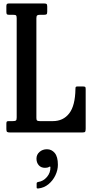

<svg xmlns="http://www.w3.org/2000/svg" viewBox="-20 -770 536 1116"><path d="M56 -684H33Q23 -684 20 -687.2Q17 -690.5 17 -701V-734Q17 -744 20.5 -747Q24 -750 34.5 -750H233.5Q246 -750 250.2 -747.2Q254.5 -744.5 254.5 -732V-702Q254.5 -690 250.5 -687Q246.5 -684 235.5 -684H212.5Q201 -684 196.2 -680.5Q191.5 -677 191.5 -664V-84Q191.5 -72 196.2 -69Q201 -66 213 -66H287Q347.5 -66 382.2 -110.8Q417 -155.5 418.5 -252.5Q418.5 -261 420.2 -264.2Q422 -267.5 430.5 -267.5H459.5Q470 -267.5 474 -265.5Q478 -263.5 478 -253V-23.5Q478 -9 475.2 -4.5Q472.5 0 458.5 0H38.5Q26.5 0 21.8 -3Q17 -6 17 -19V-50Q17 -59 19 -62.5Q21 -66 30 -66H53Q67.5 -66 72.2 -69.2Q77 -72.5 77 -87V-664Q77 -677 73.2 -680.5Q69.5 -684 56 -684ZM192 152Q192 128.5 209.8 113Q227.5 97.5 253 97.5Q280 97.5 298.2 119.2Q316.5 141 316.5 188Q316.5 218.5 302 249Q287.5 279.5 261.8 300.8Q236 322 202.5 325.5Q197.5 326 195.2 325Q193 324 193 318.5V296.5Q193 289 203 287.5Q231.5 283.5 252.8 258.8Q274 234 273 201.5Q272.5 195.5 264.5 200.5Q256.5 205.5 241.5 205.5Q218.5 205.5 205.2 190.2Q192 175 192 152Z"/></svg>

Font: Besley* Condensed Medium
Style: Regular
Weight: 500
Width: 3
Designer: Owen Earl
Foundry: indestructible type*
Version: Version 3.000; ttfautohint (v1.8.3)